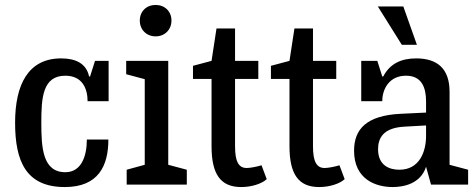

<svg xmlns="http://www.w3.org/2000/svg" viewBox="-20 -746 1918 776"><path d="M242 10C377 10 418 -75 418 -182H331C331 -115 309 -50 244 -50C152 -50 147 -150 147 -250C147 -350 152 -440 244 -440C314 -440 334 -386 334 -337H419V-500H364L344 -437H340C329 -490 285 -510 227 -510C94 -510 41 -404 41 -250C41 -96 84 10 242 10Z M492 0H735V-60L660 -80V-500H490V-446L565 -426V-80L492 -60ZM609 -599C646 -599 673 -626 673 -663C673 -700 646 -726 609 -726C572 -726 545 -700 545 -663C545 -626 572 -599 609 -599Z M760 -427H835V-155C835 -41 872 10 955 10C996 10 1038 -3 1058 -22L1037 -78C1017 -72 991 -67 977 -67C944 -67 930 -94 930 -155V-427H1024V-500H930V-631H855L835 -500L760 -480Z M1075 -427H1150V-155C1150 -41 1187 10 1270 10C1311 10 1353 -3 1373 -22L1352 -78C1332 -72 1306 -67 1292 -67C1259 -67 1245 -94 1245 -155V-427H1339V-500H1245V-631H1170L1150 -500L1075 -480Z M1567 10C1611 10 1680 -3 1702 -72L1722 0H1872V-60L1797 -80V-375C1797 -469 1747 -510 1662 -510C1602 -510 1556 -489 1529 -437H1525L1505 -500H1440V-337H1525C1525 -386 1553 -440 1621 -440C1684 -440 1702 -393 1702 -336V-291L1598 -286C1460 -279 1411 -223 1411 -137C1411 -20 1500 10 1567 10ZM1594 -60C1554 -60 1508 -77 1508 -143C1508 -188 1529 -229 1613 -234L1702 -239V-197C1702 -132 1675 -60 1594 -60ZM1610 -720H1507L1604 -565H1665Z"/></svg>

Font: Hermeneus One
Style: Regular
Weight: 400
Designer: Rodrigo Fuenzalida, Pablo Impallari
Foundry: Pablo Impallari, Rodrigo Fuenzalida
Version: Version 1.002